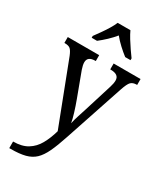

<svg xmlns="http://www.w3.org/2000/svg" viewBox="-244 -857 1010 1186"><g transform="rotate(30 261.5 -263.5)"><path d="M34 192Q96 192 136 167.5Q176 143 200.5 99.5Q225 56 241 -1L72 -441Q59 -473 46.5 -483.5Q34 -494 7 -494H4V-536H228V-494H225Q170 -494 170 -452Q170 -433 180 -404L244 -232Q259 -192 271.5 -151Q284 -110 288 -85Q294 -113 304 -143.5Q314 -174 324 -206L385 -402Q394 -430 394 -451Q394 -494 334 -494H331V-536H523V-494H520Q493 -494 479 -480Q465 -466 449 -418L309 1Q285 74 263 120.5Q241 167 214 192.5Q187 218 146.5 228.5Q106 239 43 239H34ZM134 -619Q148 -638 166.5 -664Q185 -690 201.5 -717Q218 -744 227 -766H318Q328 -744 344.5 -717Q361 -690 379 -664Q397 -638 411 -619V-606H373Q347 -626 320 -651Q293 -676 272 -702Q251 -676 224.5 -651Q198 -626 172 -606H134Z"/></g></svg>

Font: Noto Serif Tamil SemiCondensed
Style: Regular
Weight: 400
Width: 4
Designer: Indian Type Foundry, Tom Grace, and the Monotype Design Team
Foundry: Monotype Imaging Inc.
Version: Version 2.004; ttfautohint (v1.8.4.7-5d5b)